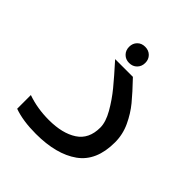

<svg xmlns="http://www.w3.org/2000/svg" viewBox="-193 -844 986 986"><g transform="rotate(45 300.0 -351.0)"><path d="M60 -18.5V-118Q132 -92.5 215.5 -92.5Q313.5 -92.5 372 -130.8Q430.5 -169 430.5 -252Q430.5 -292.5 401 -344Q371.5 -395.5 333.5 -441.8Q295.5 -488 235.5 -554.5H364.5Q421 -495.5 455 -454.2Q489 -413 513.2 -361Q537.5 -309 537.5 -251.5Q537.5 -116.5 452.5 -55.8Q367.5 5 219 5Q125 5 60 -18.5ZM241.5 -650Q241.5 -675.5 257.8 -692Q274 -708.5 300 -708.5Q326 -708.5 342.5 -692Q359 -675.5 359 -650Q359 -624.5 342.5 -607.8Q326 -591 300 -591Q274.5 -591 258 -607.8Q241.5 -624.5 241.5 -650Z"/></g></svg>

Font: JuliaMono SemiBold
Style: Regular
Weight: 600
Monospace: yes
Designer: cormullion
Foundry: corm
Version: Version 0.055; ttfautohint (v1.8.4)